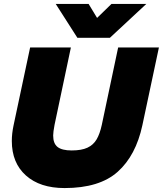

<svg xmlns="http://www.w3.org/2000/svg" viewBox="-20 -940 827 975"><path d="M263 -920H430L473 -849L546 -920H723L538 -748H373ZM40 -224Q40 -262 49 -304L133 -699H340L257 -306Q250 -269 250 -252Q250 -211 272.5 -193.5Q295 -176 344 -176Q394 -176 424 -190Q454 -204 470.5 -232Q487 -260 497 -306L580 -699H787L703 -304Q670 -150 577.5 -67.5Q485 15 308 15Q183 15 111.5 -49Q40 -113 40 -224Z"/></svg>

Font: Prompt ExtraBold
Style: Italic
Weight: 800
Italic angle: -12°
Designer: Katatrad Team
Foundry: CadsonDemak
Version: Version 1.001